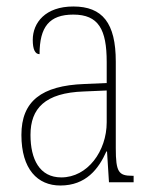

<svg xmlns="http://www.w3.org/2000/svg" viewBox="-20 -562 475 592"><path d="M166 10C245 10 284 -41 308 -95H310L316 0H392V-20H388C346 -20 337 -31 337 -105V-372C337 -491 296 -542 206 -542C120 -542 81 -492 81 -439C81 -410 88 -395 102 -395C102 -479 132 -517 206 -517C284 -517 309 -471 309 -371V-306L240 -303C108 -298 46 -250 46 -146C46 -40 96 10 166 10ZM169 -15C102 -15 74 -71 74 -146C74 -227 118 -276 239 -280L309 -283V-185C309 -96 250 -15 169 -15Z"/></svg>

Font: Noto Serif Devanagari Condensed Thin
Style: Regular
Weight: 100
Width: 3
Designer: Universal Thirst, Indian Type Foundry and the Monotype Design Team
Foundry: Monotype Imaging Inc.
Version: Version 2.004